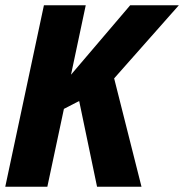

<svg xmlns="http://www.w3.org/2000/svg" viewBox="-31 -710 700 730"><path d="M403 -412 507 0H338L270 -326L212 -296L149 0H-11L136 -690H295L239 -426L464 -690H649Z"/></svg>

Font: Decalotype ExtraBold Italic
Style: Regular
Weight: 800
Italic angle: -12°
Designer: Alfredo Marco Pradil
Foundry: Alfredo Marco Pradil
Version: Version 1.0